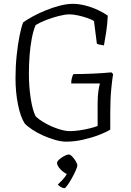

<svg xmlns="http://www.w3.org/2000/svg" viewBox="-20 -740 686 1003"><path d="M326 0Q300 0 268.5 -9Q237 -18 205.5 -32Q174 -46 148.5 -63Q123 -80 109 -95Q87 -129 74 -193.5Q61 -258 61 -331Q61 -393 67 -450Q73 -507 82 -552.5Q91 -598 101 -623Q120 -637 151 -654Q182 -671 219 -686Q256 -701 293 -710.5Q330 -720 361 -720Q392 -720 426.5 -711Q461 -702 492 -687.5Q523 -673 543 -658Q541 -613 534.5 -571Q528 -529 523 -503Q507 -505 499 -507Q491 -509 486 -512L471 -630Q459 -638 436 -646Q413 -654 387.5 -659.5Q362 -665 343 -665Q321 -665 287 -656.5Q253 -648 220 -635Q187 -622 166 -609Q154 -581 146 -539Q138 -497 134.5 -449.5Q131 -402 131 -355Q131 -287 140.5 -225.5Q150 -164 166 -133Q182 -116 214.5 -97.5Q247 -79 283 -67Q319 -55 345 -55Q367 -55 395 -59Q423 -63 449 -69.5Q475 -76 490 -82V-200Q490 -241 494.5 -268Q499 -295 502 -304H352Q352 -321 356 -334.5Q360 -348 364 -353Q415 -353 468 -355.5Q521 -358 562 -362L571 -353Q567 -333 561.5 -278Q556 -223 556 -152V-63Q538 -51 499.5 -36Q461 -21 415 -10.5Q369 0 326 0ZM317 243Q308 243 298 237Q288 231 282 224Q294 213 307.5 198.5Q321 184 329 169Q311 161 294.5 143Q278 125 278 111Q278 103 290 92.5Q302 82 316.5 74.5Q331 67 339 67Q347 67 357.5 78Q368 89 376 102.5Q384 116 384 125Q384 132 375.5 151Q367 170 355 191.5Q343 213 332 228Q321 243 317 243Z"/></svg>

Font: Texturina Thin
Style: Regular
Weight: 100
Designer: Guillermo Torres Carreño
Foundry: Omnibus-Type
Version: Version 1.002; ttfautohint (v1.8.3)